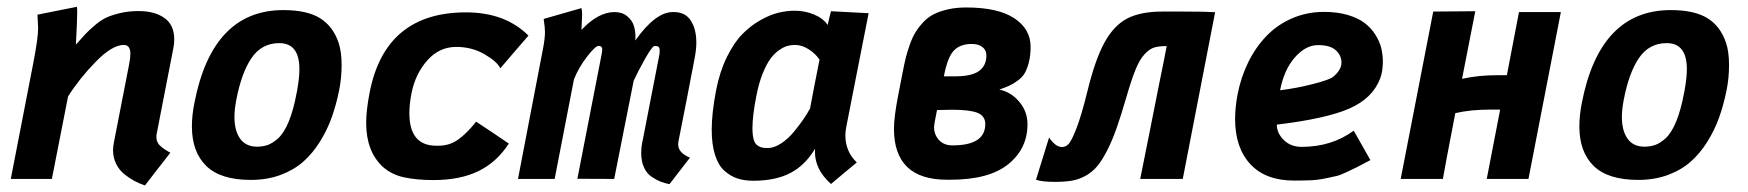

<svg xmlns="http://www.w3.org/2000/svg" viewBox="-20 -534 5216 573"><path d="M206.5 -400.9Q225.1 -421.9 235.6 -433.1Q246.1 -444.3 264.4 -459.7Q282.7 -475.1 299.3 -482.4Q315.9 -489.7 340.3 -495.4Q364.7 -501 393.6 -501Q441.9 -501 470.9 -480.2Q500 -459.5 500 -416.5Q500 -403.3 497.1 -388.7Q488.8 -346.2 472.4 -262.2Q456.1 -178.2 447.8 -135.7Q446.8 -131.8 446.8 -125.5Q446.8 -121.6 447.3 -117.9Q447.8 -114.3 449.5 -111.1Q451.2 -107.9 452.4 -105.5Q453.6 -103 457 -100.1Q460.4 -97.2 461.9 -95.5Q463.4 -93.8 468 -90.8Q472.7 -87.9 474.1 -86.7Q475.6 -85.4 481.2 -82.3Q486.8 -79.1 488.3 -78.1Q475.6 -62 450.4 -29.5Q425.3 2.9 412.6 19.5Q395.5 13.7 380.9 5.9Q366.2 -2 350.8 -14.4Q335.4 -26.9 326.4 -45.4Q317.4 -64 317.4 -85.9Q317.4 -95.2 319.8 -108.4L365.2 -341.3Q369.1 -360.8 369.1 -373Q369.1 -399.9 349.6 -399.9Q314.9 -399.9 266.1 -350.1Q217.3 -300.3 183.1 -246.1L134.8 0H12.2Q23.4 -57.6 45.7 -172.6Q67.9 -287.6 79.1 -344.7Q93.8 -419.9 93.8 -451.2Q93.8 -459 91.8 -490.2Q111.3 -494.1 150.6 -502Q189.9 -509.8 209.5 -513.7Q210.4 -508.8 210.4 -496.6Q210.4 -475.1 206.5 -400.9Z M809.6 -120.6Q846.7 -154.8 865.7 -258.8Q866.2 -260.3 866.7 -262.7Q867.2 -265.1 867.2 -266.6Q873.5 -302.2 873.5 -327.6Q873.5 -405.3 813.5 -405.3Q761.2 -405.3 731 -361.3Q700.7 -317.4 685.1 -235.4Q679.7 -207 679.7 -185.1Q679.7 -143.6 696.8 -119.9Q713.9 -96.2 747.6 -96.2Q767.1 -96.7 780.3 -101.8Q793.5 -106.9 809.6 -120.6ZM728 2.9Q638.2 2.9 595.5 -38.8Q552.7 -80.6 552.7 -156.7Q552.7 -189.5 560.1 -226.6Q613.8 -503.9 825.7 -503.9Q896 -503.9 935.1 -479.7Q974.1 -455.6 990.7 -405.8Q999.5 -379.4 999.5 -339.4Q999.5 -300.8 992.2 -265.1Q983.4 -221.2 970 -183.6Q956.5 -146 934.6 -110.8Q912.6 -75.7 884.5 -51Q856.4 -26.4 816.7 -11.7Q776.9 2.9 729 2.9Z M1208.5 -257.8Q1201.7 -224.1 1201.7 -196.3Q1201.7 -99.1 1282.2 -99.1H1288.1Q1321.8 -99.1 1347.7 -117.7Q1373.5 -136.2 1400.9 -170.9Q1417.5 -160.2 1450 -138.4Q1482.4 -116.7 1498.5 -105.5Q1462.9 -50.3 1408 -23.4Q1353 3.4 1273.4 3.4Q1225.1 3.4 1187.5 -4.4Q1149.9 -12.2 1123 -35.6Q1072.8 -82 1072.8 -167Q1072.8 -204.6 1083 -257.3Q1129.4 -497.1 1370.6 -497.1Q1487.8 -497.1 1557.1 -427.7Q1543 -411.6 1514.9 -378.9Q1486.8 -346.2 1473.1 -330.1Q1463.9 -350.1 1426 -372.1Q1388.2 -394 1341.8 -394Q1291 -394 1255.6 -354.2Q1220.2 -314.5 1208.5 -257.8Z M1978 15.6Q1963.4 12.7 1951.9 8.3Q1940.4 3.9 1925.5 -5.9Q1910.6 -15.6 1902.1 -33.9Q1893.6 -52.2 1893.6 -77.6Q1893.6 -94.2 1897 -111.3L1897.5 -111.8V-112.3Q1905.8 -155.3 1922.6 -241.5Q1939.5 -327.6 1947.8 -370.6Q1948.7 -375.5 1948.7 -383.3Q1948.7 -391.1 1945.6 -394Q1942.4 -397 1934.1 -397Q1926.8 -397 1905.3 -358.9Q1883.8 -320.8 1871.1 -293Q1861.3 -244.1 1842 -146.5Q1822.8 -48.8 1813 0Q1794.9 0 1758.3 -0.2Q1721.7 -0.5 1703.1 -0.5Q1715.3 -62.5 1739.3 -186.3Q1763.2 -310.1 1775.4 -371.6Q1777.3 -379.9 1777.3 -387.2Q1777.3 -397 1766.6 -397Q1756.8 -397 1732.2 -365.2Q1707.5 -333.5 1692.9 -297.4Q1683.1 -247.6 1664.1 -148.7Q1645 -49.8 1635.3 0H1525.9Q1538.6 -65.4 1563.5 -196Q1588.4 -326.7 1601.1 -391.6Q1606.4 -419.9 1606.4 -439Q1606.4 -451.2 1602.5 -477.5L1715.3 -509.8Q1717.3 -502.4 1717.3 -490.2Q1717.3 -482.4 1716.3 -466.6Q1715.3 -450.7 1715.3 -444.8Q1765.6 -498 1814 -498Q1836.9 -498 1851.8 -485.6Q1866.7 -473.1 1871.6 -457.3Q1876.5 -441.4 1876.5 -422.4Q1876.5 -420.9 1876.2 -417.7Q1876 -414.6 1876 -413.1Q1936 -498 1987.8 -498H1991.7Q2024.9 -498 2041.5 -472.7Q2058.1 -447.3 2058.1 -406.7Q2058.1 -386.7 2053.2 -360.8Q2045.4 -319.3 2029.1 -235.6Q2012.7 -151.9 2004.4 -110.4Q2003.9 -107.9 2003.9 -103Q2003.9 -78.1 2039.1 -63.5Q2028.8 -50.3 2008.5 -23.9Q1988.3 2.4 1978 15.6Z M2237.8 -250.5Q2225.6 -189.5 2225.6 -151.9Q2225.6 -130.9 2229.2 -117.9Q2232.9 -105 2240.7 -99.9Q2248.5 -94.7 2254.6 -93.5Q2260.7 -92.3 2272 -92.3Q2290.5 -92.3 2311.8 -106.4Q2333 -120.6 2350.1 -141.6Q2367.2 -162.6 2378.9 -179.9Q2390.6 -197.3 2397.5 -210.4Q2401.9 -234.9 2411.4 -283.4Q2420.9 -332 2425.8 -356Q2414.1 -373.5 2393.8 -386.7Q2373.5 -399.9 2352.1 -399.9Q2340.8 -399.9 2330.1 -397Q2319.3 -394 2305.4 -384.5Q2291.5 -375 2279.8 -359.4Q2268.1 -343.8 2256.6 -315.7Q2245.1 -287.6 2237.8 -250.5ZM2505.4 -154.3Q2502.9 -140.6 2502.9 -130.4Q2502.9 -81.5 2537.1 -49.3Q2523.9 -38.6 2498.3 -17.1Q2472.7 4.4 2460 15.1Q2412.1 -27.8 2412.1 -80.6Q2412.1 -86.9 2412.6 -90.3Q2382.8 -40.5 2338.6 -17.6Q2294.4 5.4 2228 5.4Q2201.2 5.4 2180.4 -1.5Q2159.7 -8.3 2141.6 -24.7Q2123.5 -41 2113.8 -72Q2104 -103 2104 -147.5Q2104 -195.8 2117.2 -265.1Q2127.9 -320.3 2149.2 -363.5Q2170.4 -406.7 2195.1 -431.9Q2219.7 -457 2249 -473.6Q2278.3 -490.2 2303.2 -496.1Q2328.1 -502 2351.6 -502Q2382.3 -502 2409.4 -490.7Q2436.5 -479.5 2450.2 -459.5Q2451.7 -466.3 2454.8 -480Q2458 -493.7 2460 -500.5L2572.3 -494.6Q2561 -438 2538.8 -324.5Q2516.6 -210.9 2505.4 -154.3Z M3055.7 -394.5Q3055.7 -368.2 3050.5 -348.1Q3045.4 -328.1 3038.3 -315.9Q3031.2 -303.7 3017.6 -293.7Q3003.9 -283.7 2992.7 -278.6Q2981.4 -273.4 2962.4 -266.6Q2996.6 -259.8 3021.5 -230.7Q3046.4 -201.7 3046.4 -163.1Q3046.4 -90.3 2989 -43.9Q2931.6 2.4 2815.9 2.4H2806.2Q2647.9 2.4 2647.9 -149.9Q2647.9 -184.1 2660.2 -248L2673.8 -317.9Q2678.7 -343.3 2683.1 -361.3Q2687.5 -379.4 2695.3 -401.1Q2703.1 -422.9 2712.2 -437.7Q2721.2 -452.6 2735.4 -467.8Q2749.5 -482.9 2767.1 -491.7Q2784.7 -500.5 2809.1 -506.1Q2833.5 -511.7 2863.3 -511.7Q2958.5 -511.7 3007.1 -479.5Q3055.7 -447.3 3055.7 -394.5ZM2923.8 -369.1Q2923.8 -383.8 2912.4 -393.3Q2900.9 -402.8 2879.9 -402.8Q2845.2 -402.8 2826.4 -382.8Q2807.6 -362.8 2796.9 -306.2H2831.1Q2879.4 -306.2 2901.6 -322Q2923.8 -337.9 2923.8 -369.1ZM2821.3 -206.5 2776.4 -205.6Q2767.6 -163.1 2767.6 -154.3Q2767.6 -132.3 2782.2 -116.2Q2796.9 -100.1 2822.3 -100.1Q2920.4 -100.1 2920.4 -163.6Q2920.4 -188 2897.2 -197.3Q2874 -206.5 2821.3 -206.5Z M3071.8 2.4 3110.8 -123.5Q3130.4 -95.2 3148.9 -95.2Q3160.2 -95.2 3168.9 -104Q3177.7 -112.8 3192.6 -151.1Q3207.5 -189.5 3225.1 -261.2Q3248.5 -356.9 3276.4 -407.5Q3304.2 -458 3344 -478.8Q3383.8 -499.5 3449.2 -499.5H3507.3Q3579.6 -499.5 3606.4 -497.6Q3585.9 -392.1 3558.1 -248.8Q3530.3 -105.5 3509.8 0H3382.8Q3389.6 -33.2 3407.5 -123Q3425.3 -212.9 3438.5 -279.3L3452.1 -346.2L3461.9 -396.5Q3438 -396.5 3424.1 -392.1Q3410.2 -387.7 3395.5 -371.8Q3380.9 -356 3368.9 -326.4Q3356.9 -296.9 3341.8 -245.1Q3325.7 -189.5 3312.3 -151.4Q3298.8 -113.3 3283.7 -84Q3268.6 -54.7 3254.2 -37.6Q3239.7 -20.5 3220 -9.5Q3200.2 1.5 3179.2 5.1Q3158.2 8.8 3128.4 8.8Q3090.3 8.8 3071.8 2.4Z M3800.3 -264.6Q3848.6 -270.5 3898.2 -283.2Q3947.8 -295.9 3958.5 -304.7Q3983.4 -325.2 3983.4 -347.2Q3983.4 -368.7 3966.6 -384Q3949.7 -399.4 3913.6 -399.4Q3876.5 -399.4 3844.2 -362.5Q3812 -325.7 3800.3 -264.6ZM3931.6 -498.5Q3971.2 -498.5 4002.4 -489.3Q4033.7 -480 4052.7 -465.3Q4071.8 -450.7 4084.5 -430.7Q4097.2 -410.6 4102.1 -390.9Q4106.9 -371.1 4106.9 -350.1Q4106.9 -321.3 4099.1 -300.3Q4076.7 -240.7 4007.3 -210.2Q3938 -179.7 3790.5 -162.1Q3790.5 -136.7 3811.3 -116.2Q3832 -95.7 3864.7 -95.7Q3954.1 -95.7 4020 -144L4069.8 -56.2Q4039.6 -40 4031.2 -35.9Q4022.9 -31.7 4000.7 -21.2Q3978.5 -10.7 3967.8 -8.5Q3957 -6.3 3935.8 -1.7Q3914.6 2.9 3893.1 3.9Q3871.6 4.9 3842.3 4.9Q3756.8 4.9 3711.4 -44.2Q3666 -93.3 3666 -178.7Q3666 -212.9 3673.3 -252Q3683.6 -304.7 3705.8 -349.4Q3728 -394 3760.5 -427.5Q3793 -460.9 3836.9 -479.7Q3880.9 -498.5 3931.6 -498.5Z M4382.8 -500.5 4343.3 -298.8Q4392.1 -309.6 4448.7 -309.6H4477.1Q4483.4 -341.8 4513.2 -498H4638.2L4541.5 0H4417L4457 -207H4430.2Q4367.7 -207 4323.2 -196.3Q4304.7 -101.6 4298.3 -66.7Q4292 -31.7 4286.1 0H4160.2L4257.3 -499.5Z M4950.2 -120.6Q4987.3 -154.8 5006.3 -258.8Q5006.8 -260.3 5007.3 -262.7Q5007.8 -265.1 5007.8 -266.6Q5014.2 -302.2 5014.2 -327.6Q5014.2 -405.3 4954.1 -405.3Q4901.9 -405.3 4871.6 -361.3Q4841.3 -317.4 4825.7 -235.4Q4820.3 -207 4820.3 -185.1Q4820.3 -143.6 4837.4 -119.9Q4854.5 -96.2 4888.2 -96.2Q4907.7 -96.7 4920.9 -101.8Q4934.1 -106.9 4950.2 -120.6ZM4868.7 2.9Q4778.8 2.9 4736.1 -38.8Q4693.4 -80.6 4693.4 -156.7Q4693.4 -189.5 4700.7 -226.6Q4754.4 -503.9 4966.3 -503.9Q5036.6 -503.9 5075.7 -479.7Q5114.7 -455.6 5131.3 -405.8Q5140.1 -379.4 5140.1 -339.4Q5140.1 -300.8 5132.8 -265.1Q5124 -221.2 5110.6 -183.6Q5097.2 -146 5075.2 -110.8Q5053.2 -75.7 5025.1 -51Q4997.1 -26.4 4957.3 -11.7Q4917.5 2.9 4869.6 2.9Z"/></svg>

Font: Fantasque Sans Mono
Style: Bold Italic
Weight: 700
Italic angle: -11°
Monospace: yes
Designer: Jany Belluz
Version: Version 1.7.1